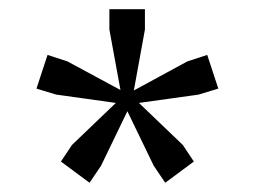

<svg xmlns="http://www.w3.org/2000/svg" viewBox="-20 -744 552 416"><path d="M410 -539 281 -521 376 -430 400 -394 338 -348 313 -385 256 -503 199 -385 174 -348 112 -394 136 -430 231 -521 102 -539 59 -552 83 -625 126 -611 241 -549 217 -680V-724H294V-680L270 -548L386 -611L429 -625L453 -552Z"/></svg>

Font: Changa ExtraLight
Style: Regular
Weight: 275
Designer: Eduardo Rodriguez Tunni
Foundry: Eduardo Rodriguez Tunni
Version: Version 2.002; ttfautohint (v1.5) -l 8 -r 50 -G 200 -x 14 -H